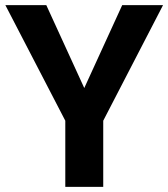

<svg xmlns="http://www.w3.org/2000/svg" viewBox="-20 -731 659 751"><path d="M161.1 -710.9 309.6 -386.7 458 -710.9H617.7L383.8 -258.8V0H235.4V-258.8L1 -710.9Z"/></svg>

Font: Vazirmatn RD FD
Style: Bold
Weight: 700
Designer: Saber Rastikerdar
Foundry: Saber Rastikerdar
Version: Version 33.003